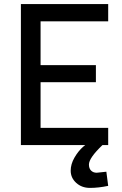

<svg xmlns="http://www.w3.org/2000/svg" viewBox="-20 -708 593 937"><path d="M178 -604V-390H448V-307H178V-84H508V0H480Q414 63 414 95Q414 114 424.5 124.5Q435 135 452 135L499 130L508 199Q461 209 419 209Q379 209 352 184.5Q325 160 325 125Q325 93 343.5 61Q362 29 386 8L396 0H82V-688H508V-604Z"/></svg>

Font: sheba-seeBold
Style: Regular
Weight: 600
Designer: Mohamed Galeb, the designers
Foundry: Kief Type Foundry
Version: Version 2.010; ttfautohint (v1.5.33-1714) -l 8 -r 50 -G 200 